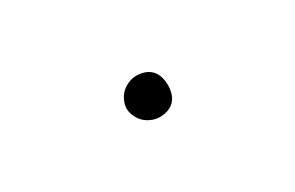

<svg xmlns="http://www.w3.org/2000/svg" viewBox="-26 -80 152 99"><g transform="rotate(15 50.0 -30.5)"><path d="M38 -30Q38 -27 39.5 -24Q41 -21 44 -19.5Q47 -18 50 -18Q53 -18 56 -19.5Q59 -21 61 -24Q63 -27 63 -30Q63 -33 61 -36Q59 -39 56 -41Q53 -43 50 -43Q47 -43 44 -41Q41 -39 39.5 -36Q38 -33 38 -30Z"/></g></svg>

Font: Linefont Thin
Style: Regular
Weight: 100
Monospace: yes
Version: Version 3.002;gftools[0.9.33]